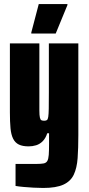

<svg xmlns="http://www.w3.org/2000/svg" viewBox="-20 -725 439 951"><path d="M194 206Q171 206 145.5 204.5Q120 203 97 201Q74 199 57 196V87Q75 87 91.5 87Q108 87 125 87Q142 87 159 87Q183 87 196 84.5Q209 82 214.5 72Q220 62 221.5 42Q223 22 223 -14V-65H214Q206 -40 191.5 -25.5Q177 -11 159 -5.5Q141 0 122 0Q92 0 73.5 -9Q55 -18 45 -38Q35 -58 32 -90Q29 -122 29 -169V-510H175V-243Q175 -201 175 -177.5Q175 -154 177.5 -143Q180 -132 185 -129.5Q190 -127 199 -127Q207 -127 212 -130Q217 -133 219 -146Q221 -159 221.5 -187.5Q222 -216 222 -267V-510H368V-56Q368 9 364.5 58Q361 107 345.5 140Q330 173 294 189.5Q258 206 194 206ZM135 -559V-564L172 -705H314V-700L256 -559Z"/></svg>

Font: Saira ExtraCondensed Black
Style: Regular
Weight: 900
Width: 2
Designer: Hector Gatti with collaboration of the Omnibus-Type team
Foundry: Omnibus-Type
Version: Version 1.101